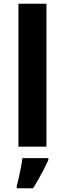

<svg xmlns="http://www.w3.org/2000/svg" viewBox="-20 -780 345 1021"><path d="M227 0H78V-760H227ZM237 71Q227 93 214.5 117.5Q202 142 187.5 168Q173 194 156 221H69V208Q75 188 80.5 162Q86 136 91.5 109Q97 82 99 61H237Z"/></svg>

Font: Noto Sans New Tai Lue
Style: Regular
Weight: 400
Designer: Monotype Design Team
Foundry: Monotype Imaging Inc.
Version: Version 2.003